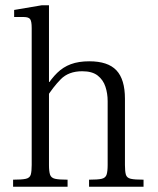

<svg xmlns="http://www.w3.org/2000/svg" viewBox="-20 -713 603 733"><path d="M320 0V-27Q354 -27 368.5 -30.5Q383 -34 387 -46.5Q391 -59 391 -83V-327Q391 -356 382.5 -382Q374 -408 353 -424.5Q332 -441 294 -441Q242 -441 212 -410.5Q182 -380 156 -338V-381Q176 -413 198.5 -435Q221 -457 250.5 -468Q280 -479 321 -479Q392 -479 424.5 -444.5Q457 -410 457 -336V-83Q457 -59 460.5 -46.5Q464 -34 479 -30.5Q494 -27 528 -27V0ZM30 0V-27Q64 -27 79 -30.5Q94 -34 97.5 -46.5Q101 -59 101 -83V-606Q101 -632 95 -640Q89 -648 71 -648H34V-675L140 -693H167V-83Q167 -59 171 -46.5Q175 -34 190 -30.5Q205 -27 238 -27V0ZM164 -390V-400H172V-390Z"/></svg>

Font: Frank Ruhl Libre Light
Style: Regular
Weight: 300
Designer: Yanek Iontef
Foundry: Fontef
Version: Version 6.003;gftools[0.9.30]